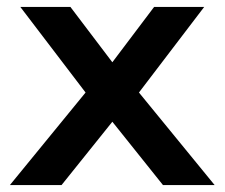

<svg xmlns="http://www.w3.org/2000/svg" viewBox="-20 -532 646 552"><path d="M8.5 0H157L303 -182L448.5 0H597L379.5 -266L567 -512H423L303 -353L182.5 -512H38.5L226 -266Z"/></svg>

Font: Spartan SemiBold
Style: Regular
Weight: 600
Designer: Matt Bailey, Mirko Velimirovic
Foundry: Matt Bailey
Version: Version 1.003; ttfautohint (v1.8.3)